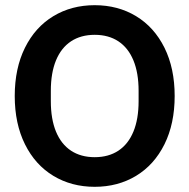

<svg xmlns="http://www.w3.org/2000/svg" viewBox="-20 -710 730 740"><path d="M36.8 -340Q36.8 -446.7 76.2 -526Q115.5 -605.3 185.6 -647.7Q255.6 -690 345 -690Q434.5 -690 504.5 -647.7Q574.5 -605.3 613.9 -526Q653.2 -446.7 653.2 -340Q653.2 -233.3 613.9 -154Q574.5 -74.7 504.5 -32.3Q434.5 10 345 10Q255.6 10 185.6 -32.3Q115.5 -74.7 76.2 -154Q36.8 -233.3 36.8 -340ZM345 -104.2Q398.2 -104.2 436.2 -129.2Q474.2 -154.3 494.2 -202.7Q514.2 -251.2 514.2 -320V-360Q514.2 -428.8 494.2 -477.3Q474.2 -525.7 436.2 -550.8Q398.2 -575.8 345 -575.8Q291.8 -575.8 253.8 -550.8Q215.8 -525.7 195.8 -477.3Q175.9 -428.8 175.9 -360V-320Q175.9 -251.2 195.8 -202.7Q215.8 -154.3 253.8 -129.2Q291.8 -104.2 345 -104.2Z"/></svg>

Font: TASA Orbiter VF Text
Style: Regular
Weight: 400
Designer: Weizhong Zhang
Foundry: 本地遙控
Version: Version 1.001;Glyphs 3.2 (3192)